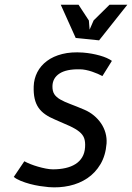

<svg xmlns="http://www.w3.org/2000/svg" viewBox="-20 -780 556 809"><path d="M411.5 -459.5Q403 -464 391.8 -469Q380.5 -474 367.8 -478.2Q355 -482.5 341.8 -485.2Q328.5 -488 316 -488Q259.5 -489 230.8 -470.2Q202 -451.5 201 -417.5Q200.5 -396 208.8 -383.2Q217 -370.5 234 -360.8Q251 -351 276.5 -341.5Q302 -332 336 -317.5Q358 -308 375.8 -293.2Q393.5 -278.5 406 -260Q418.5 -241.5 424.5 -220Q430.5 -198.5 429 -175.5Q425 -124.5 403.2 -88Q381.5 -51.5 348 -29Q314.5 -6.5 272.2 2.8Q230 12 185.5 8.5Q168.5 7 147.5 3.8Q126.5 0.5 106 -5Q85.5 -10.5 67.2 -18Q49 -25.5 38 -34.5L82.5 -100.5Q93.5 -94.5 108.5 -88.5Q123.5 -82.5 140 -77.8Q156.5 -73 173 -69.8Q189.5 -66.5 203 -66.5Q232 -66.5 256.2 -72Q280.5 -77.5 298.2 -88.8Q316 -100 326.5 -117.8Q337 -135.5 338.5 -160Q340 -183 334.5 -198Q329 -213 314.2 -225Q299.5 -237 274.2 -248.8Q249 -260.5 211 -276.5Q188 -286 170.8 -298Q153.5 -310 142.2 -326.2Q131 -342.5 126 -364.5Q121 -386.5 122 -416Q123 -448 137.2 -475.8Q151.5 -503.5 178 -523.2Q204.5 -543 242.5 -552.5Q280.5 -562 329.5 -558.5Q348.5 -557 366.5 -553.8Q384.5 -550.5 400.5 -546Q416.5 -541.5 429.5 -535.8Q442.5 -530 451.5 -523.5ZM397.5 -610 299 -620 236 -760H311L354.5 -693.5L357.5 -655L374.5 -694L441.5 -760H516.5Z"/></svg>

Font: B612
Style: Italic
Weight: 400
Italic angle: -10°
Designer: Nicolas Chauveau, Thomas Paillot, Jonathan Favre-Lamarine, Jean-Luc Vinot
Foundry: AIRBUS
Version: Version 1.008